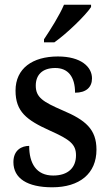

<svg xmlns="http://www.w3.org/2000/svg" viewBox="-20 -786 467 816"><path d="M167 -619V-606H211C265 -644 344 -721 367 -756V-766H252C233 -721 195 -661 167 -619ZM202 10C318 10 390 -48 390 -150C390 -237 343 -276 246 -317C163 -353 132 -372 132 -422C132 -467 159 -497 215 -497C269 -497 299 -460 299 -392C346 -392 371 -415 371 -453C371 -502 324 -546 226 -546C118 -546 46 -495 46 -401C46 -312 92 -276 192 -231C277 -193 303 -173 303 -126C303 -74 270 -40 206 -40C134 -40 104 -92 104 -166C73 -166 37 -149 37 -97C37 -28 96 10 202 10Z"/></svg>

Font: Noto Serif Ethiopic SemiCondensed Medium
Style: Regular
Weight: 500
Width: 4
Designer: Monotype Design Team
Foundry: Monotype Imaging Inc.
Version: Version 2.102